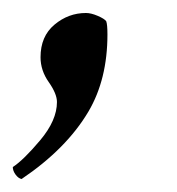

<svg xmlns="http://www.w3.org/2000/svg" viewBox="-51 -149 274 297"><path d="M-31.2 109.4Q-14.6 98.6 11.2 67.9Q37.1 37.1 37.1 8.8Q37.1 -3.9 24.4 -22Q11.7 -40 11.7 -60.5Q11.7 -92.8 33.2 -110.8Q54.7 -128.9 82 -128.9Q89.8 -128.9 100.1 -124.5Q110.4 -120.1 113.3 -116.2Q115.2 -111.3 115.2 -95.7Q115.2 -26.4 85.9 23.4Q51.8 81.1 -17.6 127.9Q-22.5 127 -26.9 121.1Q-31.2 115.2 -31.2 109.4Z"/></svg>

Font: Crimson
Style: SemiboldItalic
Weight: 600
Italic angle: -11°
Version: Version 0.8 ; ttfautohint (v1.00) -l 8 -r 50 -G 200 -x 14 -D